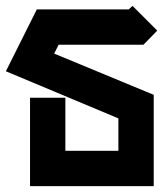

<svg xmlns="http://www.w3.org/2000/svg" viewBox="-42 -512 554 652"><path d="M408 -492 492 -408 445 -360H157L142 -330L480 -190V120H60V-180H180V0H360V-110L-22 -270L83 -480H395Z"/></svg>

Font: SOV_raksil
Style: Book
Weight: 400
Version: Version 1.00